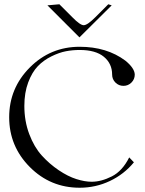

<svg xmlns="http://www.w3.org/2000/svg" viewBox="-20 -879 681 899"><path d="M202 -854 258 -859 319 -798Q355 -761 372 -761Q389 -761 426 -798L487 -859L503 -854L352 -704ZM353 -660Q480 -660 567 -595Q610 -560 611 -530Q611 -508 595.5 -492.5Q580 -477 558 -477Q536 -477 520.5 -492.5Q505 -508 505 -530Q505 -581 466.5 -613Q428 -645 353 -645Q320 -645 288.5 -639Q257 -633 220.5 -615Q184 -597 157 -569Q130 -541 112 -493Q94 -445 94 -383Q94 -312 117 -251Q140 -190 176 -150.5Q212 -111 255 -82Q298 -53 337.5 -40.5Q377 -28 409 -28Q454 -28 503.5 -53Q553 -78 585 -142L607 -119Q561 -63 494.5 -31.5Q428 0 353 0Q216 0 119.5 -97Q23 -194 23 -330Q23 -466 119.5 -563Q216 -660 353 -660Z"/></svg>

Font: kawoszeh
Style: Medium
Weight: 500
Version: Version 000.030